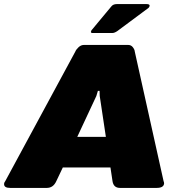

<svg xmlns="http://www.w3.org/2000/svg" viewBox="-50 -920 887 940"><path d="M403.3 -758.3Q395 -758.3 395 -764.2Q395.8 -765 395.8 -765.8Q395.8 -770 400 -774.2L494.2 -887.5Q503.3 -900 521.7 -900H667.5Q682.5 -900 682.5 -892.5V-890.8Q680.8 -885 677.5 -881.7L525 -768.3Q510.8 -758.3 499.2 -758.3ZM-30 -18.3Q-30 -26.7 -24.2 -33.3L318.3 -666.7Q322.5 -677.5 334.6 -688.8Q346.7 -700 360.8 -700H469.2H577.5Q591.7 -700 600.4 -688.8Q609.2 -677.5 610 -666.7L750.8 -33.3Q753.3 -28.3 753.3 -22.5V-20.8Q750.8 0 716.7 0H537.5Q505.8 0 500.8 -33.3L490.8 -100H257.5L225.8 -33.3Q210.8 0 179.2 0H0Q-30 0 -30 -18.3ZM328.3 -250H468.3L438.3 -450L437.5 -475H433.3H429.2L421.7 -450Z"/></svg>

Font: BoonTook Mon
Style: Italic
Weight: 400
Italic angle: -9°
Designer: Sungsit Sawaiwan
Foundry: FontUni
Version: Version 3.0